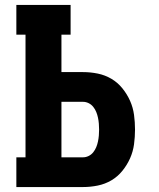

<svg xmlns="http://www.w3.org/2000/svg" viewBox="-20 -755 640 775"><path d="M46 0V-120H83V-615H46V-735H265V-615H228V-464H315Q345 -464 374.5 -458Q404 -452 429.5 -437Q455 -422 474 -398.5Q493 -375 505 -348Q517 -321 521 -291.5Q525 -262 525 -232Q525 -202 521 -172.5Q517 -143 505 -116Q493 -89 474 -65.5Q455 -42 429.5 -27Q404 -12 374.5 -6Q345 0 315 0ZM228 -120H315Q327 -120 338 -125.5Q349 -131 356.5 -140.5Q364 -150 368.5 -161Q373 -172 375.5 -184Q378 -196 379 -208Q380 -220 380 -232Q380 -244 379 -256Q378 -268 375.5 -280Q373 -292 368.5 -303Q364 -314 356.5 -323.5Q349 -333 338 -338.5Q327 -344 315 -344H228Z"/></svg>

Font: Iosevka Slab Heavy Extended
Style: Regular
Weight: 900
Width: 7
Monospace: yes
Designer: Belleve Invis
Foundry: Belleve Invis
Version: Version 11.1.0; ttfautohint (v1.8.3)